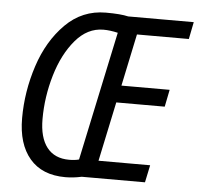

<svg xmlns="http://www.w3.org/2000/svg" viewBox="-52 -776 867 837"><g transform="rotate(5 381.5 -357.0)"><path d="M54 -232Q54 -349 91 -462Q128 -575 201.5 -648.5Q275 -722 378 -722Q443 -722 476 -714H763L748 -639H521L473 -411H684L669 -336H457L402 -76H628L612 0H335Q299 8 264 8Q162 8 108 -55.5Q54 -119 54 -232ZM317 -74 437 -639Q403 -647 374 -647Q304 -647 251.5 -585Q199 -523 171 -428Q143 -333 143 -236Q143 -155 176.5 -112Q210 -69 274 -69Q299 -69 317 -74Z"/></g></svg>

Font: Noto Sans UI Narrow
Style: Italic
Weight: 400
Width: 4
Italic angle: -12°
Designer: Monotype Design Team
Foundry: Monotype Imaging Inc.
Version: Version 1.001